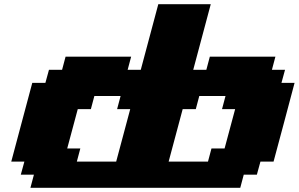

<svg xmlns="http://www.w3.org/2000/svg" viewBox="-20 -895 1424 915"><path d="M125 0H1125L1141.6 -62.5H1204.1L1221.2 -125H1283.7Q1300.8 -187.5 1334 -312.5Q1367.2 -437.5 1383.8 -500H1321.3L1338.4 -562.5H1275.9L1292.5 -625H980L963.4 -562.5H900.9L984.4 -875H734.4L650.9 -562.5H588.4L605 -625H292.5L275.9 -562.5H213.4L196.3 -500H133.8Q117.2 -437.5 83.7 -312.5Q50.3 -187.5 33.7 -125H96.2L79.1 -62.5H141.6ZM971.2 -125H783.7Q794.9 -166.5 817.1 -249.8Q839.4 -333 850.6 -375H913.1L929.7 -437.5H1054.7L1038.1 -375H1100.6L1050.3 -187.5H987.8ZM533.7 -125H346.2L362.8 -187.5H300.3L350.6 -375H413.1L429.7 -437.5H554.7L538.1 -375H600.6Q589.4 -333 567.1 -249.8Q544.9 -166.5 533.7 -125Z"/></svg>

Font: Faithful 32x
Style: BoldOblique
Weight: 400
Foundry: Faithful Resource Pack
Version: Version 1.0; January 27, 2023